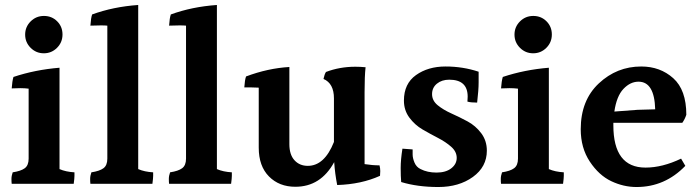

<svg xmlns="http://www.w3.org/2000/svg" viewBox="-20 -785 2810 771"><path d="M209 -593Q187 -571 156 -571Q125 -571 103 -593Q81 -615 81 -646Q81 -677 103 -699Q125 -721 156.5 -721Q188 -721 209.5 -699.5Q231 -678 231 -646.5Q231 -615 209 -593ZM279 -93Q279 -89 279 -79Q279 -69 276 -47H27Q26 -54 26 -66.5Q26 -79 31 -93Q64 -98 79.5 -109.5Q95 -121 95 -148V-429Q79 -431 61.5 -431Q44 -431 27 -430Q29 -459 34 -476Q121 -505 219 -513V-106Q244 -95 279 -93Z M595 -93Q595 -89 595 -79Q595 -69 592 -47H343Q342 -54 342 -66.5Q342 -79 347 -93Q380 -98 395.5 -109.5Q411 -121 411 -148V-682Q402 -683 385 -683Q368 -683 343 -682Q345 -713 350 -727Q435 -758 535 -765V-106Q560 -95 595 -93Z M911 -93Q911 -89 911 -79Q911 -69 908 -47H659Q658 -54 658 -66.5Q658 -79 663 -93Q696 -98 711.5 -109.5Q727 -121 727 -148V-682Q718 -683 701 -683Q684 -683 659 -682Q661 -713 666 -727Q751 -758 851 -765V-106Q876 -95 911 -93Z M1444 -415V-126Q1476 -121 1504 -121Q1507 -109 1507 -98Q1507 -87 1506 -79Q1431 -45 1334 -42Q1325 -88 1322 -134Q1268 -35 1166 -35Q1101 -35 1060 -76.5Q1019 -118 1019 -192V-433Q1004 -434 988.5 -434Q973 -434 961 -434Q963 -464 968 -478Q1056 -511 1142 -516V-206Q1142 -164 1162.5 -141.5Q1183 -119 1216 -119Q1283 -119 1321 -215V-390Q1321 -450 1279 -468Q1283 -487 1289 -496Q1344 -517 1407 -517Q1427 -517 1448 -515Q1444 -479 1444 -415Z M1602 -381Q1602 -449 1650.5 -483.5Q1699 -518 1769 -518Q1839 -518 1902 -497Q1902 -485 1902 -454.5Q1902 -424 1896 -373Q1870 -373 1857 -377Q1858 -388 1858 -397Q1858 -465 1784 -465Q1754 -465 1734.5 -449Q1715 -433 1715 -407Q1715 -381 1737.5 -362.5Q1760 -344 1792.5 -329.5Q1825 -315 1857.5 -297.5Q1890 -280 1912.5 -250Q1935 -220 1935 -180Q1935 -115 1879 -74.5Q1823 -34 1740 -34Q1657 -34 1591 -54Q1589 -77 1589 -110.5Q1589 -144 1596 -188Q1598 -188 1637 -185Q1637 -179 1637 -164.5Q1637 -150 1644.5 -132Q1652 -114 1669 -106Q1696 -92 1733 -92Q1770 -92 1792 -109Q1814 -126 1814 -151Q1814 -176 1792 -195.5Q1770 -215 1739 -231Q1708 -247 1677 -265Q1646 -283 1624 -312.5Q1602 -342 1602 -381Z M2174 -593Q2152 -571 2121 -571Q2090 -571 2068 -593Q2046 -615 2046 -646Q2046 -677 2068 -699Q2090 -721 2121.5 -721Q2153 -721 2174.5 -699.5Q2196 -678 2196 -646.5Q2196 -615 2174 -593ZM2244 -93Q2244 -89 2244 -79Q2244 -69 2241 -47H1992Q1991 -54 1991 -66.5Q1991 -79 1996 -93Q2029 -98 2044.5 -109.5Q2060 -121 2060 -148V-429Q2044 -431 2026.5 -431Q2009 -431 1992 -430Q1994 -459 1999 -476Q2086 -505 2184 -513V-106Q2209 -95 2244 -93Z M2544 -457Q2511 -457 2483.5 -428Q2456 -399 2447 -337L2540 -344L2611 -346Q2608 -457 2544 -457ZM2443 -292V-282Q2443 -112 2572 -112Q2640 -112 2715 -148L2732 -119Q2650 -34 2536 -34Q2484 -34 2434.5 -57.5Q2385 -81 2348.5 -136Q2312 -191 2312 -266Q2312 -382 2384.5 -450Q2457 -518 2555 -518Q2631 -518 2683.5 -471Q2736 -424 2736 -324Q2730 -306 2720 -292Z"/></svg>

Font: Halant Semibold
Style: Regular
Weight: 600
Version: Version 1.100;PS 1.0;hotconv 1.0.78;makeotf.lib2.5.61930; tt